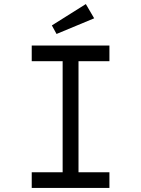

<svg xmlns="http://www.w3.org/2000/svg" viewBox="-20 -924 695 944"><path d="M136 0V-77H288V-623H136V-700H518V-623H366V-77H518V0ZM258 -757 235 -799 402 -904 443 -834Z"/></svg>

Font: Lexend Giga Light
Style: Regular
Weight: 300
Version: Version 1.007